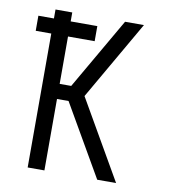

<svg xmlns="http://www.w3.org/2000/svg" viewBox="-77 -736 704 802"><g transform="rotate(10 275.0 -335.0)"><path d="M94 0V-568H28V-632H94V-670H165V-632H278V-568H165V-367H214L389 -670H469L276 -335L469 0H389L214 -303H165V0Z"/></g></svg>

Font: Lode
Style: Regular
Weight: 400
Monospace: yes
Designer: Belleve Invis
Foundry: Belleve Invis
Version: Version 29.2.0; ttfautohint (v1.8.3)